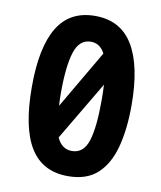

<svg xmlns="http://www.w3.org/2000/svg" viewBox="-83 -790 728 867"><g transform="rotate(10 281.5 -357.0)"><path d="M287 10Q170 10 113.5 -81.5Q57 -173 57 -360Q57 -541 112.5 -632.5Q168 -724 284 -724Q401 -724 458 -629.5Q515 -535 515 -354Q515 -246 493.5 -164Q472 -82 422.5 -36Q373 10 287 10ZM191 -354Q191 -322 193 -296L349 -563Q327 -606 285 -606Q232 -606 211.5 -542Q191 -478 191 -354ZM285 -105Q338 -105 358 -166.5Q378 -228 378 -353Q378 -393 376 -425L216 -155Q238 -105 285 -105Z"/></g></svg>

Font: Noto Sans Mono SemiCondensed
Style: Bold
Weight: 700
Width: 4
Designer: Monotype Design Team
Foundry: Monotype Imaging Inc.
Version: Version 2.014